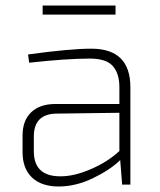

<svg xmlns="http://www.w3.org/2000/svg" viewBox="-20 -671 581 698"><path d="M400 -618H135V-651H400ZM86 -443 82 -473Q234 -494 312 -494Q454 -494 454 -354V0H424L417 -89Q380 -53 317.5 -23Q255 7 193 7Q131 7 96.5 -25.5Q62 -58 62 -118V-178Q62 -233 93.5 -263Q125 -293 182 -293H414V-354Q414 -404 390 -431Q366 -458 307 -458Q221 -458 86 -443ZM103 -175V-121Q103 -31 197 -30Q247 -29 309 -55.5Q371 -82 414 -122V-261L186 -258Q103 -257 103 -175Z"/></svg>

Font: Exo 2.0 Extra Light
Style: Regular
Weight: 250
Designer: Natanael Gama
Version: Version 1.001;PS 001.001;hotconv 1.0.70;makeotf.lib2.5.58329